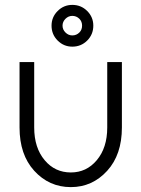

<svg xmlns="http://www.w3.org/2000/svg" viewBox="-20 -754 578 786"><path d="M276 -734Q241 -734 216 -709Q191 -684 191 -649Q191 -613 216 -588Q241 -563 276 -563Q312 -563 337 -588Q362 -613 362 -649Q362 -684 337 -709Q312 -734 276 -734ZM276 -689Q293 -689 305 -677Q316 -666 316 -649Q316 -632 305 -621Q293 -609 276 -609Q260 -609 248 -621Q236 -633 236 -649Q236 -665 248 -677Q260 -689 276 -689ZM60 -500V-232Q60 -121 120 -55Q181 12 270 12Q358 12 419 -55Q479 -121 479 -232V-500H419V-232Q419 -149 376 -98Q334 -48 270 -48Q205 -48 163 -98Q120 -149 120 -232V-500Z"/></svg>

Font: Unageo
Style: Light
Weight: 300
Designer: Richard Sepsi
Foundry: Richard Sepsi
Version: Version 2.000